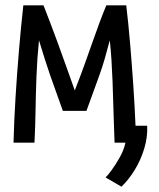

<svg xmlns="http://www.w3.org/2000/svg" viewBox="-20 -538 600 724"><path d="M438 166 378 131Q386 124 401 103.5Q416 83 431.5 55.5Q447 28 453 0H412Q411 -34 409.5 -71.5Q408 -109 407 -149Q406 -189 404.5 -229Q403 -269 400.5 -309Q398 -349 394 -386Q383 -344 374.5 -315Q366 -286 357 -260.5Q348 -235 336 -202.5Q324 -170 306 -120H217Q199 -170 187.5 -202.5Q176 -235 167 -260.5Q158 -286 149 -315Q140 -344 127 -386Q120 -317 117.5 -250Q115 -183 114 -120Q113 -57 110 0H31Q33 -81 38.5 -170Q44 -259 51.5 -348Q59 -437 68 -518H144Q156 -487 169.5 -452Q183 -417 197.5 -377Q212 -337 228 -292.5Q244 -248 262 -197Q282 -248 298 -292.5Q314 -337 328 -377Q342 -417 355 -452Q368 -487 381 -518H456Q464 -452 470.5 -375Q477 -298 482.5 -218.5Q488 -139 491 -64H535Q537 -21 524 22Q511 65 488.5 102Q466 139 438 166Z"/></svg>

Font: Ubuntu Sans Mono
Style: Regular
Weight: 400
Monospace: yes
Designer: Dalton Maag Ltd
Foundry: Dalton Maag Ltd
Version: Version 1.006